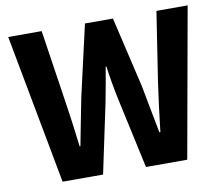

<svg xmlns="http://www.w3.org/2000/svg" viewBox="-81 -841 1086 939"><g transform="rotate(-10 462.5 -371.5)"><path d="M17 -743H183L236 -392Q241 -353 253 -275L268 -156H272Q288 -236 295 -275Q302 -314 318 -392L398 -743H537L619 -392L641 -276Q648 -236 664 -156H669Q683 -278 699 -392L753 -743H908L775 0H570L495 -345Q474 -444 465 -517H461Q450 -449 430 -345L357 0H156Z"/></g></svg>

Font: Merged Yaku Han JP ExtraBold
Style: Regular
Weight: 800
Designer: Ryoko NISHIZUKA 西塚涼子 (kana, bopomofo & ideographs); Paul D. Hunt (Latin, Greek & Cyrillic); Sandoll Communications 산돌커뮤니
Foundry: Adobe
Version: Version 2.004